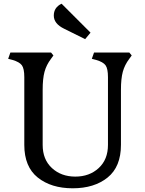

<svg xmlns="http://www.w3.org/2000/svg" viewBox="-20 -1001 779 1035"><path d="M210 -517V-220Q210 -141 260 -95Q310 -49 386 -49Q462 -49 512 -95Q562 -141 562 -220V-585Q562 -631 549 -649Q536 -667 498 -678L475 -684L487 -718H677L690 -702L677 -684Q652 -651 642 -614Q632 -577 632 -517V-220Q632 -102 560 -44Q488 14 372 14Q256 14 183.5 -44Q111 -102 111 -220V-585Q111 -631 98 -649Q85 -667 47 -678L24 -684L36 -718H255L268 -702L255 -684Q230 -651 220 -614Q210 -577 210 -517ZM326 -846Q270 -873 270 -917Q270 -961 312 -981L468 -825L439 -790Z"/></svg>

Font: Gabriela
Style: Regular
Weight: 400
Designer: Eduardo Rodriguez Tunni
Foundry: Eduardo Rodriguez Tunni
Version: Version 1.003